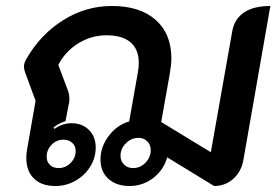

<svg xmlns="http://www.w3.org/2000/svg" viewBox="-20 -613 924 642"><path d="M68 -85Q68 -100 71 -116L99 -276L64 -371Q60 -382 60 -391Q60 -400 66 -412Q113 -496 189.5 -544.5Q266 -593 354 -593Q448 -593 500.5 -546.5Q553 -500 553 -418Q553 -398 548 -368L519 -205L685 -104L757 -511Q765 -551 797 -572Q829 -593 884 -593L794 -79Q787 -39 760 -15Q733 9 696 9L539 -87Q527 -44 492 -17.5Q457 9 413 9Q369 9 342.5 -15Q316 -39 316 -80Q316 -122 343.5 -158.5Q371 -195 412 -207L441 -371Q444 -388 444 -403Q444 -448 416.5 -471.5Q389 -495 336 -495Q286 -495 242.5 -468.5Q199 -442 175 -396L208 -308Q212 -296 212 -284Q212 -275 211 -270L199 -208Q177 -201 159 -187L162 -182Q189 -201 219 -201Q255 -201 277.5 -178.5Q300 -156 300 -120Q300 -85 281.5 -55.5Q263 -26 232 -8.5Q201 9 165 9Q119 9 93.5 -16Q68 -41 68 -85ZM484 -111Q484 -129 472.5 -140.5Q461 -152 443 -152Q419 -152 401 -134Q383 -116 383 -92Q383 -74 395 -62.5Q407 -51 425 -51Q449 -51 466.5 -69Q484 -87 484 -111ZM233 -108Q233 -125 221.5 -135.5Q210 -146 192 -146Q169 -146 152.5 -129Q136 -112 136 -89Q136 -72 147 -61.5Q158 -51 176 -51Q199 -51 216 -68Q233 -85 233 -108Z"/></svg>

Font: K2D SemiBold
Style: Italic
Weight: 600
Italic angle: -10°
Designer: Katatrad Aksorn Co.,Ltd.
Foundry: Cadson Demak Co.,Ltd.
Version: Version 1.000; ttfautohint (v1.6)